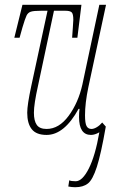

<svg xmlns="http://www.w3.org/2000/svg" viewBox="-20 -556 491 804"><path d="M266 225 270 199Q278 203 297 203Q325 203 352 149.5Q379 96 396 -2Q377 9 361 9Q311 9 311 -66Q311 -86 313 -100H309Q249 9 175 9Q132 9 113 -15Q94 -39 94 -84Q94 -117 111 -196L179 -511H152Q121 -511 109 -507Q97 -503 91 -490.5Q85 -478 74 -441L62 -398H40L74 -536H321L304 -398H282L285 -440Q287 -466 287 -473Q287 -498 280 -504.5Q273 -511 253 -511H206L139 -196Q122 -120 122 -84Q122 -50 134 -33Q146 -16 175 -16Q227 -16 267.5 -71Q308 -126 325 -202L396 -536H424L350 -191Q336 -124 336 -73Q336 -40 342.5 -28Q349 -16 363 -16Q373 -16 385.5 -23.5Q398 -31 408 -43L423 -26Q403 89 385.5 143Q368 197 348 212.5Q328 228 295 228Q281 228 266 225Z"/></svg>

Font: Noto Serif CondThin
Style: Italic
Weight: 250
Width: 3
Italic angle: -12°
Designer: Monotype Design Team
Foundry: Monotype Imaging Inc.
Version: Version 1.001